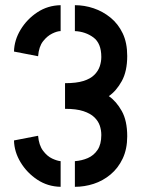

<svg xmlns="http://www.w3.org/2000/svg" viewBox="-20 -720 544 741"><path d="M269 1V-98Q296 -100 319 -110Q342 -120 356.5 -141.5Q371 -163 371 -199Q371 -218 365 -235.5Q359 -253 344 -267.5Q329 -282 302 -291Q275 -300 231 -300V-399Q275 -399 302 -407.5Q329 -416 344 -431Q359 -446 365 -464Q371 -482 371 -500Q371 -553 340.5 -575.5Q310 -598 269 -600V-700Q306 -700 341.5 -688Q377 -676 406.5 -652Q436 -628 453.5 -591.5Q471 -555 471 -504Q471 -445 450 -407Q429 -369 400 -349Q429 -329 450 -291.5Q471 -254 471 -194Q471 -145 453.5 -108Q436 -71 406.5 -46.5Q377 -22 341.5 -10.5Q306 1 269 1ZM214 1Q164 0 124 -26.5Q84 -53 59.5 -93.5Q35 -134 34 -178L127 -196Q130 -160 146 -138.5Q162 -117 181.5 -108Q201 -99 214 -98ZM127 -503 34 -521Q35 -565 59.5 -605.5Q84 -646 124 -672.5Q164 -699 214 -700V-600Q201 -600 181.5 -590.5Q162 -581 146 -560.5Q130 -540 127 -503Z"/></svg>

Font: Stick No Bills SemiBold
Style: Regular
Weight: 600
Designer: Kosala Senevirathne, Siva Puranthara, Lasantha Premarathna, Tharique Azeez
Foundry: mooniak
Version: Version 2.000